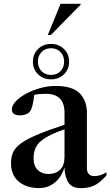

<svg xmlns="http://www.w3.org/2000/svg" viewBox="-20 -972 576 1003"><path d="M536 -55Q498.5 -13.5 468.2 -1.2Q438 11 404 11Q357.5 11 338.5 -16.5Q319.5 -44 316.5 -97Q301.5 -47.5 266.5 -18.5Q231.5 10.5 184 10.5Q118.5 10.5 78 -23.2Q37.5 -57 37.5 -119.5Q37.5 -150.5 47.8 -174.8Q58 -199 86.8 -221Q115.5 -243 171 -266.8Q226.5 -290.5 317 -320.5V-383Q317 -482 219.5 -482Q185.5 -482 159 -476.5Q155.5 -446.5 150 -423Q144.5 -399.5 136 -389Q129 -380 114.8 -374.8Q100.5 -369.5 85 -369.5Q42 -369.5 42 -400Q42 -421.5 62.8 -443.2Q83.5 -465 117.2 -483Q151 -501 191 -512Q231 -523 269.5 -523Q359 -523 396.5 -484.5Q434 -446 434 -382.5V-94.5Q434 -71.5 444.8 -61.8Q455.5 -52 473.5 -52Q504.5 -52 536 -72ZM155.5 -146.5Q155.5 -104 177.8 -83.5Q200 -63 233 -63Q270.5 -63 293.8 -85.2Q317 -107.5 317 -151.5V-296.5Q248.5 -272.5 214 -250.2Q179.5 -228 167.5 -203Q155.5 -178 155.5 -146.5ZM246.5 -742.5Q287 -742.5 314 -716.2Q341 -690 341 -650Q341 -610 314 -583.8Q287 -557.5 246.5 -557.5Q206 -557.5 179 -583.8Q152 -610 152 -650Q152 -690 179 -716.2Q206 -742.5 246.5 -742.5ZM246.5 -580.5Q276.5 -580.5 295.8 -600Q315 -619.5 315 -650Q315 -680.5 295.8 -700.2Q276.5 -720 246.5 -720Q216.5 -720 197.2 -700.2Q178 -680.5 178 -650Q178 -619.5 197.2 -600Q216.5 -580.5 246.5 -580.5ZM229.5 -789 296.5 -952H401.5V-948L245.5 -789Z"/></svg>

Font: Newsreader 72pt Medium
Style: Regular
Weight: 500
Designer: Hugues Gentile
Foundry: Production Type
Version: Version 1.003; ttfautohint (v1.8.3)